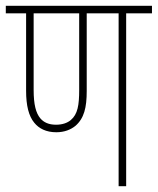

<svg xmlns="http://www.w3.org/2000/svg" viewBox="-20 -642 544 662"><path d="M415 -596H504V-622H0V-596H70V-329C70 -278 79 -242 98 -219C114 -199 139 -186 174 -186C202 -186 224 -195 240 -208C270 -234 279 -271 279 -328V-596H389V0H415ZM173 -212C148 -212 131 -220 119 -234C104 -252 96 -281 96 -332V-596H253V-332C253 -280 248 -248 224 -228C212 -218 195 -212 173 -212Z"/></svg>

Font: Noto Sans Devanagari ExtraCondensed Thin
Style: Regular
Weight: 100
Width: 2
Designer: Jelle Bosma - Monotype Design Team
Foundry: Monotype Imaging Inc.
Version: Version 2.004